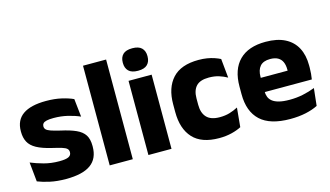

<svg xmlns="http://www.w3.org/2000/svg" viewBox="-82 -952 2112 1229"><g transform="rotate(-15 974.0 -337.0)"><path d="M226 12Q167.5 12 120.5 1.8Q73.5 -8.5 40 -22L27 -150.5Q65.5 -134.5 112.2 -121.8Q159 -109 213.5 -109Q257 -109 275.2 -118.2Q293.5 -127.5 293.5 -147V-149Q293.5 -162.5 284.2 -171.2Q275 -180 252.2 -187Q229.5 -194 188.5 -203.5Q127 -218 91 -237.8Q55 -257.5 39.8 -286.2Q24.5 -315 24.5 -354.5V-358.5Q24.5 -431.5 76.5 -467.8Q128.5 -504 229.5 -504Q286.5 -504 332 -493.5Q377.5 -483 408.5 -468.5L421.5 -349Q385.5 -365 341.2 -375.5Q297 -386 248.5 -386Q219 -386 202.2 -382Q185.5 -378 178.8 -370.5Q172 -363 172 -352V-350.5Q172 -338.5 180 -330Q188 -321.5 209.2 -314Q230.5 -306.5 270.5 -297Q332.5 -283.5 370.5 -266.2Q408.5 -249 426 -221.8Q443.5 -194.5 443.5 -149.5V-145Q443.5 -65.5 390 -26.8Q336.5 12 226 12Z M517.5 0V-660.5H670.5V0Z M774 0V-491.5H927V0ZM850.5 -538Q807.5 -538 788 -557.8Q768.5 -577.5 768.5 -611V-614.5Q768.5 -648 788 -667.5Q807.5 -687 850.5 -687Q892.5 -687 912.2 -667.5Q932 -648 932 -614.5V-611Q932 -577 912.2 -557.5Q892.5 -538 850.5 -538Z M1241 13Q1124 13 1067.5 -48.5Q1011 -110 1011 -221.5V-272.5Q1011 -382 1067.5 -443.5Q1124 -505 1240.5 -505Q1270.5 -505 1296.5 -500.8Q1322.5 -496.5 1344.5 -489Q1366.5 -481.5 1383 -473L1395.5 -346.5Q1371 -360.5 1341.5 -369.8Q1312 -379 1275 -379Q1217 -379 1191 -351Q1165 -323 1165 -270V-227.5Q1165 -173.5 1192.5 -144.5Q1220 -115.5 1278.5 -115.5Q1315 -115.5 1344.2 -124.2Q1373.5 -133 1400 -147L1388 -20Q1362 -6 1324 3.5Q1286 13 1241 13Z M1712.5 12.5Q1578.5 12.5 1514.5 -47.2Q1450.5 -107 1450.5 -221.5V-272.5Q1450.5 -385.5 1510.5 -445.8Q1570.5 -506 1685 -506Q1762 -506 1813.2 -479.8Q1864.5 -453.5 1890.2 -405Q1916 -356.5 1916 -288.5V-272Q1916 -253 1914.2 -233.2Q1912.5 -213.5 1909.5 -196.5H1771.5Q1773.5 -225.5 1774 -251.2Q1774.5 -277 1774.5 -298Q1774.5 -328.5 1765 -349.2Q1755.5 -370 1735.8 -381Q1716 -392 1685 -392Q1639 -392 1617.8 -367.2Q1596.5 -342.5 1596.5 -297V-252L1597.5 -235.5V-200.5Q1597.5 -181.5 1603.8 -164.5Q1610 -147.5 1625.8 -134.8Q1641.5 -122 1669.2 -114.8Q1697 -107.5 1740 -107.5Q1785.5 -107.5 1827.5 -116.2Q1869.5 -125 1908 -140L1895.5 -25Q1861.5 -7.5 1815 2.5Q1768.5 12.5 1712.5 12.5ZM1531.5 -196.5V-291H1878.5V-196.5Z"/></g></svg>

Font: Anek Telugu Medium
Style: Bold
Weight: 700
Version: Version 1.003